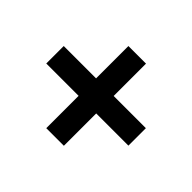

<svg xmlns="http://www.w3.org/2000/svg" viewBox="-135 -867 995 995"><g transform="rotate(-45 362.5 -370.0)"><path d="M427 -434H664V-305H427V-69H299V-305H62V-434H299V-671H427Z"/></g></svg>

Font: SUITE ExtraBold
Style: Regular
Weight: 800
Designer: Sun
Foundry: Sun
Version: Version 2.040